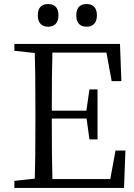

<svg xmlns="http://www.w3.org/2000/svg" viewBox="-20 -929 663 949"><path d="M408 -797C436 -797 459 -812 459 -853C459 -895 436 -909 408 -909C379 -909 357 -895 357 -853C357 -812 379 -797 408 -797ZM218 -797C246 -797 269 -812 269 -853C269 -895 246 -909 218 -909C189 -909 167 -895 167 -853C167 -812 189 -797 218 -797ZM600 -185H551L525 -44H239C237 -107 236 -207 236 -343H408L422 -240H462V-487H422L407 -382H236C236 -511 237 -607 239 -669H506L532 -528H580L573 -712H51V-678L152 -667C154 -605 155 -510 155 -383V-329C155 -203 154 -109 152 -46L51 -35V0H593Z"/></svg>

Font: Noto Serif Tangut
Style: Regular
Weight: 400
Designer: YANG Xicheng
Foundry: Liu Zhao Studio
Version: Version 2.169